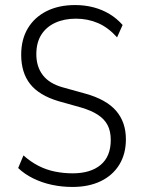

<svg xmlns="http://www.w3.org/2000/svg" viewBox="-20 -733 565 761"><path d="M267 8Q225 8 185.5 -0.5Q146 -9 111.5 -26Q77 -43 52 -67L73 -117Q101 -92 132 -76Q163 -60 197.5 -53Q232 -46 268 -46Q339 -46 379 -79.5Q419 -113 419 -178Q419 -213 406.5 -237Q394 -261 368 -278Q342 -295 301 -307L212 -332Q135 -355 99.5 -400Q64 -445 64 -516Q64 -577 90.5 -621Q117 -665 165 -689Q213 -713 278 -713Q316 -713 350.5 -704Q385 -695 414 -677.5Q443 -660 466 -634L444 -585Q409 -624 368.5 -641.5Q328 -659 281 -659Q234 -659 198.5 -642.5Q163 -626 143.5 -595Q124 -564 124 -518Q124 -469 149.5 -435.5Q175 -402 228 -387L318 -362Q401 -339 440 -294Q479 -249 479 -181Q479 -123 453 -80.5Q427 -38 379.5 -15Q332 8 267 8Z"/></svg>

Font: Nunito Sans 10pt Condensed Light
Style: Regular
Weight: 300
Width: 3
Designer: Vernon Adams
Foundry: Vernon Adams
Version: Version 3.101;gftools[0.9.27]